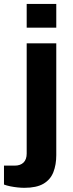

<svg xmlns="http://www.w3.org/2000/svg" viewBox="-67 -744 365 959"><path d="M66.3 -605.7V-724.4H214.1V-605.7ZM54.6 194.1Q38.9 194.1 20.3 192.1Q1.7 190.1 -16.1 186.5Q-33.8 182.9 -47.1 177.7V83.3H5.7Q35 83.3 50.7 67.7Q66.3 52 66.3 23.3V-527.4H214.1V30.7Q214.1 78.7 199.6 115.9Q185 153.1 150.3 173.6Q115.6 194.1 54.6 194.1Z"/></svg>

Font: Archivo SemiBold SemiExpanded
Style: Regular
Weight: 600
Width: 6
Version: Version 2.001